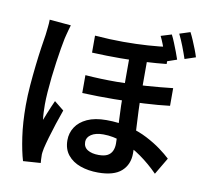

<svg xmlns="http://www.w3.org/2000/svg" viewBox="-93 -938 1187 1102"><g transform="rotate(10 500.0 -387.0)"><path d="M712 -669Q712 -632 712 -590Q712 -548 712 -508Q712 -468 712 -435Q712 -385 714 -337.5Q716 -290 718.5 -246Q721 -202 723 -163Q725 -124 725 -92Q725 -27 681.5 12Q638 51 546 51Q489 51 442.5 34.5Q396 18 368.5 -16Q341 -50 341 -102Q341 -144 363.5 -178.5Q386 -213 430.5 -233.5Q475 -254 542 -254Q615 -254 675.5 -238Q736 -222 784 -197Q832 -172 868 -145.5Q904 -119 927 -97L869 1Q821 -48 766 -87Q711 -126 653.5 -148Q596 -170 539 -170Q494 -170 468.5 -153Q443 -136 443 -110Q443 -79 467.5 -64Q492 -49 532 -49Q565 -49 583.5 -59Q602 -69 610.5 -87.5Q619 -106 619 -130Q619 -153 617.5 -188Q616 -223 613.5 -264.5Q611 -306 610 -349.5Q609 -393 609 -432Q609 -471 609 -517Q609 -563 609 -604Q609 -645 609 -669ZM378 -487Q471 -480 561 -480.5Q651 -481 733.5 -487Q816 -493 887 -501V-398Q822 -390 738.5 -385.5Q655 -381 563.5 -380Q472 -379 378 -383ZM393 -720Q482 -713 558.5 -713Q635 -713 702 -717.5Q769 -722 826 -730V-631Q770 -625 703 -621.5Q636 -618 559 -617.5Q482 -617 393 -621ZM246 -754Q243 -745 238.5 -728.5Q234 -712 230 -696.5Q226 -681 224 -672Q219 -649 213 -612.5Q207 -576 200.5 -531.5Q194 -487 189 -441Q184 -395 181 -353.5Q178 -312 178 -281Q178 -260 179 -236.5Q180 -213 183 -192Q190 -211 198.5 -231.5Q207 -252 215.5 -272.5Q224 -293 232 -310L288 -265Q274 -226 259.5 -182Q245 -138 233.5 -98Q222 -58 216 -32Q214 -22 212 -8.5Q210 5 211 14Q211 22 211.5 33Q212 44 213 54L111 61Q95 8 83 -74Q71 -156 71 -258Q71 -314 76 -374.5Q81 -435 87.5 -492.5Q94 -550 101 -597.5Q108 -645 113 -675Q115 -694 118 -719Q121 -744 121 -765ZM826 -803Q836 -784 846 -759Q856 -734 865.5 -709.5Q875 -685 881 -666L817 -644Q810 -666 801.5 -690.5Q793 -715 783.5 -739.5Q774 -764 764 -784ZM929 -835Q939 -816 949.5 -791.5Q960 -767 969.5 -742.5Q979 -718 985 -698L922 -677Q911 -710 896.5 -747.5Q882 -785 867 -815Z"/></g></svg>

Font: Noto Sans SC Thin SemiBold
Style: Regular
Weight: 600
Version: Version 2.004-H2;hotconv 1.0.118;makeotfexe 2.5.65603